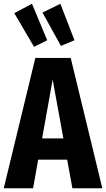

<svg xmlns="http://www.w3.org/2000/svg" viewBox="-29 -1001 564 1021"><path d="M356 0 328 -152H174L147 0H-9L159 -693H347L515 0ZM195 -265H308L251 -578ZM141 -981 222 -787 152 -752 47 -931ZM292 -981 367 -787 295 -757 197 -934Z"/></svg>

Font: Fira Sans Extra Condensed
Style: Bold
Weight: 700
Width: 1
Designer: Carrois Corporate & Edenspiekermann AG
Foundry: Carrois Corporate GbR & Edenspiekermann AG
Version: Version 4.203